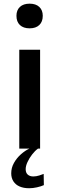

<svg xmlns="http://www.w3.org/2000/svg" viewBox="-20 -794 309 1026"><path d="M83 0V-528.3H194.3V0ZM138.2 -642.6Q105 -642.6 86.4 -660.2Q67.9 -677.7 67.9 -709.5Q67.9 -739.7 86.4 -757.1Q105 -774.4 138.2 -774.4Q171.4 -774.4 189.9 -757.1Q208.5 -739.7 208.5 -709.5Q208.5 -677.7 189.9 -660.2Q171.4 -642.6 138.2 -642.6ZM135.7 211.9Q106.4 211.9 85 202.6Q63.5 193.4 51.8 175.3Q40 157.2 40 132.3Q40 102.5 54.7 76.4Q69.3 50.3 92 30.3Q114.7 10.3 137.2 0H183.1Q166.5 12.2 151.6 31.5Q136.7 50.8 127 71.8Q117.2 92.8 117.2 109.9Q117.2 129.4 128.4 139.2Q139.6 148.9 157.7 148.9Q173.8 148.9 190.2 143.6Q206.5 138.2 213.4 135.3L214.4 195.3Q199.2 202.1 177.5 207Q155.8 211.9 135.7 211.9Z"/></svg>

Font: Comme Medium
Style: Regular
Weight: 500
Version: Version 1.000;gftools[0.9.27]